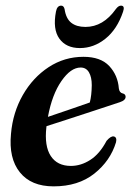

<svg xmlns="http://www.w3.org/2000/svg" viewBox="-20 -652 466 681"><path d="M391.5 -147.5Q371.5 -81.5 314.5 -36.2Q257.5 9 170 9Q90.5 9 50.5 -40.8Q10.5 -90.5 19 -177.5Q25.5 -253 61 -315Q96.5 -377 152.5 -413.8Q208.5 -450.5 276 -450.5Q337 -450.5 367.5 -417.8Q398 -385 401.5 -338.5Q403.5 -323 415.5 -320.5Q424.5 -318.5 425.5 -310Q426.5 -296.5 405 -289.5Q388.5 -284 357.5 -273.8Q326.5 -263.5 288.8 -251.2Q251 -239 213.2 -226.5Q175.5 -214 145 -204.5Q145 -202.5 144.5 -200.5Q137 -134 160 -98.8Q183 -63.5 231.5 -63.5Q267 -63.5 300.2 -84.8Q333.5 -106 358 -152.5Q373.5 -170.5 384 -168Q395.5 -165 391.5 -147.5ZM266 -412.5Q231 -412.5 197.8 -364.5Q164.5 -316.5 150 -237.5Q186.5 -250 228.5 -264.2Q270.5 -278.5 298.5 -288.5Q305 -313 305.5 -350Q305.5 -378.5 295.5 -395.5Q285.5 -412.5 266 -412.5ZM283 -556.5Q346 -556.5 391 -620Q400 -632 409 -632Q424 -632 416.5 -610.5Q395.5 -548 354 -514.8Q312.5 -481.5 263.5 -481.5Q214.5 -481.5 190.5 -515Q166.5 -548.5 178.5 -611Q182.5 -632 197 -632Q206 -632 209 -620Q214 -586 232.8 -571.2Q251.5 -556.5 283 -556.5Z"/></svg>

Font: Fraunces 144pt Soft SemiBold
Style: Italic
Weight: 600
Italic angle: -16°
Version: Version 1.000;[b76b70a41]